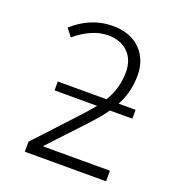

<svg xmlns="http://www.w3.org/2000/svg" viewBox="-131 -830 863 937"><g transform="rotate(20 300.0 -362.0)"><path d="M524 -55H178V-58L351 -243Q373 -267 391 -288.5Q409 -310 423 -331H540V-377H452Q492 -451 492 -537Q492 -621 439.5 -672.5Q387 -724 297 -724Q184 -724 91 -641L122 -601Q159 -633 203 -653Q247 -673 291 -673Q357 -673 395 -635Q433 -597 433 -533Q433 -449 389 -377H136V-331H357Q336 -305 303 -269L102 -52V0H524Z"/></g></svg>

Font: Noto Sans Mono UI Light
Style: Regular
Weight: 300
Designer: Monotype Design team
Foundry: Monotype Imaging Inc.
Version: 1.000